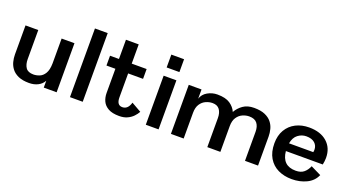

<svg xmlns="http://www.w3.org/2000/svg" viewBox="-53 -1271 3335 1839"><g transform="rotate(20 1615.0 -351.5)"><path d="M265 7Q199 7 156 -12Q113 -31 89 -62Q65 -93 55.5 -130Q46 -167 46 -204V-500H176V-204Q176 -150 198.5 -117Q221 -84 277 -84Q307 -84 338.5 -96.5Q370 -109 391.5 -144.5Q413 -180 414 -247V-500H545V0H414V-70Q394 -33 355 -13Q316 7 265 7Z M681 0V-700H811V0Z M1184 9Q1114 9 1073 -14Q1032 -37 1014.5 -74.5Q997 -112 997 -158V-404H906V-504H997V-700H1127V-504H1279V-404H1127V-160Q1127 -81 1184 -81Q1241 -81 1262 -155L1362 -98Q1348 -72 1324.5 -47.5Q1301 -23 1266.5 -7Q1232 9 1184 9Z M1454 0V-500H1584V0ZM1454 -584V-715H1584V-584Z M2001 -507Q2085 -507 2130.5 -476Q2176 -445 2195 -400Q2220 -445 2264 -476Q2308 -507 2375 -507Q2443 -507 2486.5 -488Q2530 -469 2554.5 -438Q2579 -407 2588.5 -370Q2598 -333 2598 -296V0H2465V-296Q2465 -350 2440 -382Q2415 -414 2359 -414Q2325 -414 2291.5 -399Q2258 -384 2236 -350.5Q2214 -317 2214 -262V0H2081V-296Q2081 -350 2057.5 -382Q2034 -414 1985 -414Q1951 -414 1917.5 -399Q1884 -384 1862 -350.5Q1840 -317 1840 -262V0H1710V-500H1840V-406Q1855 -454 1901.5 -480.5Q1948 -507 2001 -507Z M3189 -118Q3161 -53 3094 -20.5Q3027 12 2944 12Q2866 12 2804.5 -17.5Q2743 -47 2707.5 -106.5Q2672 -166 2672 -255Q2672 -335 2706 -392.5Q2740 -450 2799.5 -480.5Q2859 -511 2935 -511Q3051 -511 3118 -451.5Q3185 -392 3185 -291Q3185 -259 3177 -222H2801Q2815 -77 2952 -77Q3006 -77 3036.5 -103.5Q3067 -130 3083 -170ZM2938 -422Q2892 -422 2853.5 -393Q2815 -364 2804 -302H3051Q3052 -308 3053 -314Q3054 -320 3054 -326Q3054 -369 3024 -395.5Q2994 -422 2938 -422Z"/></g></svg>

Font: Panamera
Style: Bold
Weight: 700
Designer: Bastien Sozeau
Foundry: NBR — Bastien Sozeau
Version: Version 3.002; ttfautohint (v1.8.4.7-5d5b);gftools[0.9.33]